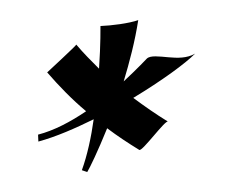

<svg xmlns="http://www.w3.org/2000/svg" viewBox="-36 -715 498 419"><g transform="rotate(5 213.5 -505.0)"><path d="M335 -460C307 -474 281 -489 255 -505C314 -548 362 -590 381 -613C364 -601 343 -600 324 -600C303 -600 284 -601 277 -593C277 -593 259 -570 231 -539C240 -582 248 -629 251 -675C231 -666 194 -658 170 -655C170 -655 174 -616 175 -562C157 -577 138 -593 121 -610C122 -609 63 -544 63 -544C92 -516 122 -490 155 -467C123 -441 89 -419 55 -407L57 -392C95 -406 135 -428 173 -451C171 -412 166 -372 157 -338L169 -335C174 -345 188 -382 204 -434C228 -419 252 -406 278 -393C285 -390 329 -464 335 -460Z"/></g></svg>

Font: Quintessential
Style: Regular
Weight: 400
Designer: Astigmatic (AOETI)
Foundry: Astigmatic (AOETI)
Version: Version 1.000